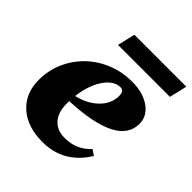

<svg xmlns="http://www.w3.org/2000/svg" viewBox="-194 -818 962 962"><g transform="rotate(45 287.0 -337.0)"><path d="M260 16Q153 16 90 -40Q27 -96 27 -191Q27 -259 53 -318Q79 -377 125 -421.5Q171 -466 232.5 -491Q294 -516 365 -516Q442 -516 491 -481.5Q540 -447 540 -392Q540 -238 210 -224Q210 -216 210 -207Q210 -145 240 -111Q270 -77 325 -77Q408 -77 463 -137L492 -117Q410 16 260 16ZM344 -455Q312 -455 284.5 -430Q257 -405 238.5 -362Q220 -319 213 -263Q282 -279 325.5 -321.5Q369 -364 369 -419Q369 -455 344 -455ZM184 -596 206 -690H574L552 -596Z"/></g></svg>

Font: Platypi ExtraBold
Style: Italic
Weight: 800
Italic angle: -13°
Designer: David Sargent
Foundry: Bolt Cutter Type
Version: Version 1.200; ttfautohint (v1.8.4.7-5d5b)